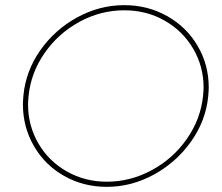

<svg xmlns="http://www.w3.org/2000/svg" viewBox="-20 -723 862 746"><path d="M791 -383Q791 -371 789 -349Q780 -255 723 -174Q666 -93 578.5 -45Q491 3 395 3Q304 3 229 -39.5Q154 -82 111.5 -156Q69 -230 69 -318Q69 -328 71 -352Q80 -447 136.5 -527.5Q193 -608 280 -655.5Q367 -703 463 -703Q554 -703 629.5 -660.5Q705 -618 748 -544.5Q791 -471 791 -383ZM91 -350Q89 -328 89 -318Q89 -235 129 -166Q169 -97 239.5 -57Q310 -17 395 -17Q487 -17 570 -62Q653 -107 706.5 -184Q760 -261 769 -351Q771 -373 771 -383Q771 -465 730.5 -534Q690 -603 619.5 -643Q549 -683 463 -683Q371 -683 288.5 -638Q206 -593 153 -516.5Q100 -440 91 -350Z"/></svg>

Font: Gontserrat Thin
Style: Italic
Weight: 250
Italic angle: -11.3°
Designer: Julieta Ulanovsky
Foundry: Julieta Ulanovsky
Version: Version 6.001